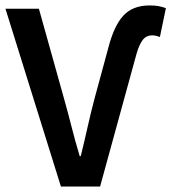

<svg xmlns="http://www.w3.org/2000/svg" viewBox="-24 -686 630 706"><path d="M200 0 -4 -654H119L211 -325Q227 -268 239.5 -218.5Q252 -169 269 -112H273Q287 -169 298 -218.5Q309 -268 324 -325L374 -509Q395 -591 429.5 -628.5Q464 -666 526 -666Q546 -666 559 -663.5Q572 -661 586 -656L564 -550Q558 -552 551 -554Q544 -556 536 -556Q513 -556 500 -538Q487 -520 478 -488L344 0Z"/></svg>

Font: Giro Sans Semibold
Style: Regular
Weight: 600
Designer: Paul D. Hunt
Foundry: Adobe Systems Incorporated
Version: Version 1.000;PS 1.0;hotconv 1.0.88;makeotf.lib2.5.647800